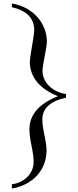

<svg xmlns="http://www.w3.org/2000/svg" viewBox="-20 -821 451 1112"><path d="M362.3 -255.4Q225.1 -225.1 225.1 -128.4Q225.1 -112.8 228 -90.6Q231 -68.4 237.3 -39.1Q243.7 -9.8 246.6 12.2Q249.5 34.2 249.5 49.3Q249.5 91.8 235.4 128.9Q221.2 166 195.1 194.8Q168.9 223.6 131.8 243.4Q94.7 263.2 48.8 271V246.1Q76.2 242.7 99.4 231.4Q122.6 220.2 139.4 202.9Q156.2 185.5 165.5 163.6Q174.8 141.6 174.8 117.2Q174.8 82.5 162.6 22.9Q156.2 -7.8 153.3 -31.2Q150.4 -54.7 150.4 -71.3Q150.4 -198.2 315.4 -263.7Q152.8 -330.6 152.8 -464.8Q152.8 -472.2 154.8 -486.1Q156.7 -500 159.4 -517.6Q162.1 -535.2 165.5 -554.2Q168.9 -573.2 171.6 -591.1Q174.3 -608.9 176.3 -623.5Q178.2 -638.2 178.2 -646.5Q178.2 -749.5 48.8 -779.3V-800.8Q95.2 -793 132.6 -772.5Q169.9 -752 196.3 -722.4Q222.7 -692.9 237.1 -656.2Q251.5 -619.6 251.5 -578.6Q251.5 -571.3 249.5 -558.1Q247.6 -544.9 244.9 -528.8Q242.2 -512.7 238.8 -495.4Q235.4 -478 232.7 -461.9Q230 -445.8 228 -432.6Q226.1 -419.4 226.1 -412.1Q226.1 -386.7 236.3 -363.8Q246.6 -340.8 264.9 -322.8Q283.2 -304.7 308.1 -292.7Q333 -280.8 362.3 -276.4Z"/></svg>

Font: Dima Niloofar
Style: Regular
Weight: 400
Designer: R.Balvardi
Foundry: Dima Software Group
Version: Version 3.00;November 13, 2018;FontCreator 11.5.0.2427 64-bi